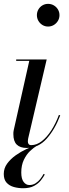

<svg xmlns="http://www.w3.org/2000/svg" viewBox="-20 -776 365 1020"><path d="M122.5 10Q87 10 69 -7.8Q51 -25.5 51 -63Q51 -67 51.2 -73.8Q51.5 -80.5 53 -85L135.5 -452.5H66V-460H228L130 -42Q129 -37.5 128.5 -32.8Q128 -28 128 -24Q128 -16 132.2 -10.5Q136.5 -5 146 -5Q175 -5 202.2 -26.2Q229.5 -47.5 252.8 -83.8Q276 -120 293 -165.5L300 -163Q271.5 -88 227.8 -39Q184 10 122.5 10ZM235.5 -635Q219 -635 205.5 -643.2Q192 -651.5 184 -665.2Q176 -679 176 -695.5Q176 -712 184 -725.8Q192 -739.5 205.5 -747.5Q219 -755.5 235.5 -755.5Q252 -755.5 265.8 -747.5Q279.5 -739.5 287.8 -725.8Q296 -712 296 -695.5Q296 -679 287.8 -665.2Q279.5 -651.5 265.8 -643.2Q252 -635 235.5 -635ZM103 224Q77.5 224 53.8 217.5Q30 211 15 194.5Q0 178 0 148Q0 118 18 93.2Q36 68.5 63.5 49Q91 29.5 120.2 16Q149.5 2.5 172.5 -5L175 -1Q159 8 139.8 26.2Q120.5 44.5 106.8 73Q93 101.5 93 140.5Q93 174 105.5 190.5Q118 207 136 207Q154.5 207 169.2 197.5Q184 188 194.5 174.2Q205 160.5 211.5 148L218 151Q210.5 165 197.2 182Q184 199 161.2 211.5Q138.5 224 103 224Z"/></svg>

Font: Bodoni Moda 28pt
Style: Italic
Weight: 400
Italic angle: -13°
Designer: Owen Earl
Foundry: indestructible type
Version: Version 2.004